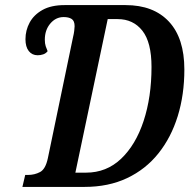

<svg xmlns="http://www.w3.org/2000/svg" viewBox="-20 -734 744 754"><path d="M68 0 79 -47H90Q116 -47 137.5 -58.5Q159 -70 168 -113L267 -589Q270 -601 271.5 -613Q273 -625 273 -631Q273 -652 261.5 -659.5Q250 -667 230 -667Q199 -667 177.5 -641.5Q156 -616 156 -578Q156 -563 159.5 -552.5Q163 -542 167 -533Q160 -524 149.5 -520.5Q139 -517 128 -517Q106 -517 93 -533.5Q80 -550 80 -580Q80 -615 96.5 -645.5Q113 -676 147 -695Q181 -714 234 -714H473Q583 -714 643.5 -649Q704 -584 704 -461Q704 -362 678 -278Q652 -194 602 -131.5Q552 -69 479 -34.5Q406 0 312 0ZM318 -56Q398 -56 455.5 -110.5Q513 -165 544 -259Q575 -353 575 -471Q575 -568 539 -613.5Q503 -659 442 -659H403L276 -56Z"/></svg>

Font: Noto Serif ExtraCondensed SemiBold
Style: Italic
Weight: 600
Width: 2
Italic angle: -12°
Designer: Monotype Design Team
Foundry: Monotype Imaging Inc.
Version: Version 2.013